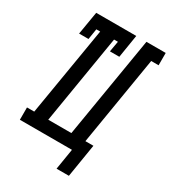

<svg xmlns="http://www.w3.org/2000/svg" viewBox="-209 -839 958 1079"><g transform="rotate(30 270.5 -300.0)"><path d="M335 135 357 0H19V-80H66L162 -655H137L126 -586H65L90 -735H350L326 -586H265L277 -655H252L157 -80H307L416 -735H541V-655H493L398 -80H450L415 135Z"/></g></svg>

Font: Iosevka Slab Medium
Style: Italic
Weight: 500
Italic angle: -9°
Monospace: yes
Designer: Belleve Invis
Foundry: Belleve Invis
Version: Version 11.1.0; ttfautohint (v1.8.3)